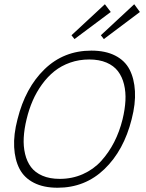

<svg xmlns="http://www.w3.org/2000/svg" viewBox="-20 -880 690 910"><path d="M561 -314.9Q572.3 -361.8 574.5 -402.8Q576.7 -443.8 567.9 -480Q559.1 -516.1 539.3 -542.2Q519.5 -568.4 484.9 -583.3Q450.2 -598.1 402.8 -598.1Q355 -598.1 312.7 -583.3Q270.5 -568.4 238 -542.5Q205.6 -516.6 179.2 -480.2Q152.8 -443.8 135 -402.8Q117.2 -361.8 106 -314.9Q94.7 -268.6 92.5 -227.5Q90.3 -186.5 98.9 -150.4Q107.4 -114.3 127 -88.1Q146.5 -62 181.2 -47.1Q215.8 -32.2 263.2 -32.2Q322.3 -32.2 372.8 -54.7Q423.3 -77.1 459.5 -116.9Q495.6 -156.7 521 -206.3Q546.4 -255.9 561 -314.9ZM604 -314.9Q566.9 -167 475.1 -78.6Q383.3 9.8 252.9 9.8Q186.5 9.8 140.6 -13.7Q94.7 -37.1 72.5 -79.8Q50.3 -122.6 47.1 -182.4Q43.9 -242.2 63 -314.9Q100.1 -463.9 191.2 -552Q282.2 -640.1 413.1 -640.1Q479.5 -640.1 525.6 -616.7Q571.8 -593.3 594 -550.5Q616.2 -507.8 619.6 -448Q623 -388.2 604 -314.9ZM477.1 -859.9 504.9 -823.2 333 -694.8 318.8 -712.9ZM616.2 -859.9 643.1 -823.2 472.2 -694.8 458 -712.9Z"/></svg>

Font: Sinkin Sans 200 X Light Italic
Style: Regular
Weight: 200
Italic angle: -112°
Designer: Keith Bates
Foundry: K-Type
Version: Sinkin Sans (version 1.0)  by Keith Bates   •   © 2014   www